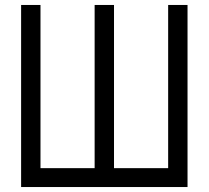

<svg xmlns="http://www.w3.org/2000/svg" viewBox="-20 -753 840 773"><path d="M143 -733H65V0H735V-733H657V-76H439V-733H361V-76H143Z"/></svg>

Font: Kreadon Medium
Style: Regular
Weight: 500
Designer: kohakuno
Foundry: StudioGnu
Version: Version 1.000;Glyphs 3.1.2 (3151)